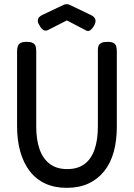

<svg xmlns="http://www.w3.org/2000/svg" viewBox="-20 -889 644 922"><path d="M300 13Q242 13 197.5 -7.5Q153 -28 123 -67Q93 -106 77.5 -160.5Q62 -215 62 -283V-643Q62 -657 65.5 -667Q69 -677 78.5 -682.5Q88 -688 108 -688Q128 -688 138 -682.5Q148 -677 151 -667Q154 -657 154 -642V-281Q154 -218 170 -172.5Q186 -127 219 -102Q252 -77 303 -77Q353 -77 385.5 -101Q418 -125 434 -171Q450 -217 450 -282V-649Q450 -661 453.5 -669.5Q457 -678 467 -683Q477 -688 497 -688Q516 -688 525.5 -682.5Q535 -677 538 -667Q541 -657 541 -642V-281Q541 -213 526 -159Q511 -105 480 -66.5Q449 -28 404.5 -7.5Q360 13 300 13ZM300 -869Q305 -869 308.5 -868Q312 -867 316 -865L412 -819Q433 -810 437.5 -797Q442 -784 432 -766Q422 -749 412 -743Q402 -737 391 -744L301 -791L211 -745Q199 -739 189 -744.5Q179 -750 169 -768Q158 -786 163 -798.5Q168 -811 187 -819L284 -865Q288 -867 291.5 -868Q295 -869 300 -869Z"/></svg>

Font: Fredoka SemiCondensed
Style: Regular
Weight: 400
Width: 4
Designer: Ben Nathan
Foundry: Milena B. Brandão, Ben Nathan
Version: Version 2.001